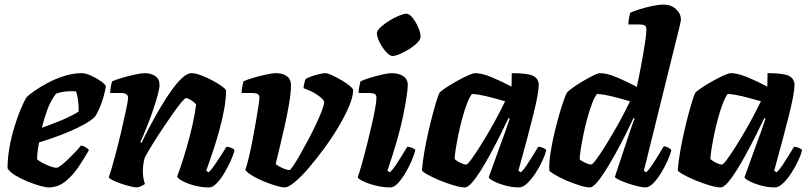

<svg xmlns="http://www.w3.org/2000/svg" viewBox="-20 -820 3530 840"><path d="M192 0Q180 0 155 -7Q130 -14 100.5 -26Q71 -38 46.5 -53Q22 -68 13 -84Q13 -128 21.5 -175.5Q30 -223 43.5 -266.5Q57 -310 71 -343.5Q85 -377 96 -394Q106 -405 131 -422.5Q156 -440 190 -458Q224 -476 262.5 -488Q301 -500 338 -500Q354 -500 378.5 -489Q403 -478 422.5 -464Q442 -450 443 -441Q440 -421 432.5 -395Q425 -369 415 -346Q405 -323 396 -310Q378 -291 336.5 -269.5Q295 -248 245 -229Q195 -210 151 -197Q145 -164 144 -152.5Q143 -141 142 -124Q148 -117 164.5 -108Q181 -99 199 -92.5Q217 -86 227 -86Q234 -86 247.5 -96.5Q261 -107 277.5 -123Q294 -139 309.5 -155Q325 -171 334 -183Q343 -183 355 -175.5Q367 -168 369 -163Q350 -130 325 -92Q300 -54 267 -27Q234 0 192 0ZM163 -261Q212 -278 254 -296Q296 -314 324 -332V-345Q324 -364 321 -384.5Q318 -405 313 -420Q307 -421 301.5 -421Q296 -421 290 -421Q255 -421 225 -410Q202 -380 187.5 -341Q173 -302 163 -261Z M579 0Q568 0 548.5 -5Q529 -10 508.5 -17Q488 -24 473 -31.5Q458 -39 456 -44Q468 -80 482 -132Q496 -184 509 -239Q522 -294 531 -337Q536 -359 538 -372Q540 -385 540 -393Q540 -413 509 -413H462Q462 -426 465 -441Q468 -456 470 -464Q485 -471 514 -479.5Q543 -488 571.5 -494Q600 -500 613 -500Q641 -500 659.5 -487Q678 -474 678 -448Q678 -435 671 -408.5Q664 -382 653.5 -350Q643 -318 631 -287Q619 -256 609 -232Q599 -208 594 -199L599 -195Q616 -230 637.5 -270.5Q659 -311 683 -351.5Q707 -392 731 -425.5Q755 -459 777.5 -479.5Q800 -500 818 -500Q834 -500 858.5 -491Q883 -482 907.5 -469Q932 -456 949.5 -443.5Q967 -431 969 -425Q969 -388 961 -343.5Q953 -299 940.5 -253.5Q928 -208 915.5 -169.5Q903 -131 893.5 -105Q884 -79 882 -73L893 -66Q904 -76 918 -96.5Q932 -117 946.5 -139.5Q961 -162 971 -178Q980 -178 992 -173Q1004 -168 1006 -163Q1001 -142 988.5 -114.5Q976 -87 960 -60.5Q944 -34 927 -17Q910 0 895 0Q863 0 832 -8Q801 -16 779.5 -27.5Q758 -39 755 -47Q760 -60 771.5 -94Q783 -128 796.5 -174.5Q810 -221 821.5 -271Q833 -321 838 -364Q825 -377 812.5 -384Q800 -391 794 -391Q789 -391 773.5 -372.5Q758 -354 737 -324Q716 -294 692.5 -259Q669 -224 648 -190Q627 -156 613 -130Q605 -100 605 -69Q605 -55 607.5 -41Q610 -27 614 -15Q607 -10 597 -5.5Q587 -1 579 0Z M1226 0Q1213 0 1189 -7Q1165 -14 1137.5 -25Q1110 -36 1087 -49.5Q1064 -63 1053 -76Q1060 -95 1068.5 -130.5Q1077 -166 1085 -208Q1093 -250 1100 -290Q1107 -330 1111 -358Q1115 -386 1115 -393Q1115 -405 1106.5 -409Q1098 -413 1084 -413H1037Q1037 -427 1040 -441.5Q1043 -456 1045 -464Q1059 -471 1087.5 -479.5Q1116 -488 1144.5 -494Q1173 -500 1187 -500Q1216 -500 1234.5 -487Q1253 -474 1253 -447Q1253 -415 1245 -367.5Q1237 -320 1225.5 -268.5Q1214 -217 1203 -172.5Q1192 -128 1186 -102Q1204 -89 1220.5 -82.5Q1237 -76 1247 -76Q1250 -76 1262.5 -94Q1275 -112 1292 -142Q1309 -172 1327.5 -206.5Q1346 -241 1362 -275Q1378 -309 1388 -335Q1398 -361 1398 -373Q1398 -384 1372 -402.5Q1346 -421 1308 -434Q1308 -442 1311.5 -456.5Q1315 -471 1317 -474Q1325 -480 1342.5 -486Q1360 -492 1378 -496Q1396 -500 1403 -500Q1413 -500 1432.5 -491Q1452 -482 1473.5 -469.5Q1495 -457 1510 -444.5Q1525 -432 1525 -426Q1525 -398 1507.5 -356Q1490 -314 1461.5 -266Q1433 -218 1398.5 -171Q1364 -124 1330.5 -85Q1297 -46 1269 -23Q1241 0 1226 0Z M1688 0Q1656 0 1624 -8Q1592 -16 1570 -26.5Q1548 -37 1545 -44Q1552 -64 1562.5 -100.5Q1573 -137 1584 -181Q1595 -225 1605 -267.5Q1615 -310 1621 -344Q1627 -378 1627 -393Q1627 -405 1618.5 -409Q1610 -413 1596 -413H1549Q1549 -427 1552 -441.5Q1555 -456 1557 -464Q1571 -471 1598.5 -479.5Q1626 -488 1653 -494Q1680 -500 1692 -500Q1724 -500 1744 -487Q1764 -474 1764 -448Q1764 -414 1744.5 -317Q1725 -220 1675 -73L1686 -66Q1697 -76 1710.5 -96Q1724 -116 1738 -139Q1752 -162 1762 -178Q1772 -178 1783.5 -173Q1795 -168 1797 -163Q1792 -142 1780 -114.5Q1768 -87 1752 -60.5Q1736 -34 1719.5 -17Q1703 0 1688 0ZM1697 -575Q1685 -575 1669 -593Q1653 -611 1641 -634.5Q1629 -658 1629 -674Q1629 -686 1644.5 -700.5Q1660 -715 1682.5 -729Q1705 -743 1726 -751.5Q1747 -760 1758 -760Q1771 -760 1785.5 -741.5Q1800 -723 1810 -699.5Q1820 -676 1820 -660Q1820 -647 1805.5 -632.5Q1791 -618 1770 -605Q1749 -592 1729 -583.5Q1709 -575 1697 -575Z M2014 0Q1996 0 1965.5 -9Q1935 -18 1903.5 -31Q1872 -44 1850 -56.5Q1828 -69 1826 -75Q1829 -112 1836.5 -155.5Q1844 -199 1854 -243Q1864 -287 1874 -324Q1884 -361 1892 -385.5Q1900 -410 1903 -414Q1908 -421 1929 -435Q1950 -449 1976.5 -464Q2003 -479 2026 -489.5Q2049 -500 2059 -500Q2088 -500 2131.5 -482Q2175 -464 2218 -441L2219 -500Q2290 -500 2313.5 -487.5Q2337 -475 2337 -448Q2337 -413 2313 -317Q2289 -221 2248 -73L2259 -66Q2270 -76 2283.5 -96Q2297 -116 2311 -139Q2325 -162 2335 -178Q2344 -178 2356 -173Q2368 -168 2370 -163Q2365 -142 2352 -114.5Q2339 -87 2321.5 -60.5Q2304 -34 2285.5 -17Q2267 0 2251 0Q2222 0 2192 -8Q2162 -16 2141.5 -26.5Q2121 -37 2118 -44L2166 -177Q2173 -196 2179 -212.5Q2185 -229 2192.5 -249.5Q2200 -270 2210 -301L2205 -304Q2189 -270 2168.5 -229Q2148 -188 2126 -147.5Q2104 -107 2083 -73.5Q2062 -40 2044 -20Q2026 0 2014 0ZM2019 -100Q2025 -100 2041 -121.5Q2057 -143 2078.5 -177Q2100 -211 2122 -249Q2144 -287 2162 -321.5Q2180 -356 2190 -377Q2137 -392 2106 -399.5Q2075 -407 2045 -409Q2035 -397 2024 -369Q2013 -341 2003 -304.5Q1993 -268 1985.5 -231.5Q1978 -195 1973.5 -166Q1969 -137 1969 -124Q1979 -115 1994.5 -107.5Q2010 -100 2019 -100Z M2561 0Q2544 0 2515 -9Q2486 -18 2456.5 -31Q2427 -44 2406 -56.5Q2385 -69 2383 -75Q2382 -111 2389 -154.5Q2396 -198 2406.5 -242Q2417 -286 2428 -323.5Q2439 -361 2448 -385.5Q2457 -410 2460 -414Q2466 -422 2485.5 -436Q2505 -450 2529.5 -464.5Q2554 -479 2575 -489.5Q2596 -500 2606 -500Q2635 -500 2679 -481.5Q2723 -463 2766 -440Q2768 -449 2773 -473Q2778 -497 2784 -528.5Q2790 -560 2795.5 -592Q2801 -624 2804.5 -651Q2808 -678 2808 -692Q2808 -705 2800 -709Q2792 -713 2778 -713H2729Q2729 -727 2732 -740.5Q2735 -754 2737 -764Q2751 -771 2778.5 -779.5Q2806 -788 2835 -794Q2864 -800 2882 -800Q2916 -800 2937.5 -780Q2959 -760 2959 -734Q2959 -730 2954 -707.5Q2949 -685 2944 -667L2797 -73L2807 -66Q2818 -76 2832 -96.5Q2846 -117 2860 -140.5Q2874 -164 2884 -180Q2893 -180 2904 -174Q2915 -168 2917 -163Q2912 -142 2899.5 -114.5Q2887 -87 2870.5 -60.5Q2854 -34 2836.5 -17Q2819 0 2803 0Q2792 0 2771 -5Q2750 -10 2727.5 -17.5Q2705 -25 2688.5 -33Q2672 -41 2670 -46L2732 -233Q2740 -257 2746.5 -275.5Q2753 -294 2757 -301L2752 -304Q2736 -270 2715.5 -229Q2695 -188 2672.5 -147.5Q2650 -107 2629 -73.5Q2608 -40 2590 -20Q2572 0 2561 0ZM2566 -100Q2572 -100 2588 -121.5Q2604 -143 2625 -176.5Q2646 -210 2668 -248Q2690 -286 2708 -320.5Q2726 -355 2736 -377Q2684 -392 2653 -399.5Q2622 -407 2592 -409Q2582 -397 2571 -369Q2560 -341 2550 -304.5Q2540 -268 2532.5 -231.5Q2525 -195 2520.5 -165.5Q2516 -136 2516 -123Q2526 -114 2542.5 -107Q2559 -100 2566 -100Z M3133 0Q3115 0 3084.5 -9Q3054 -18 3022.5 -31Q2991 -44 2969 -56.5Q2947 -69 2945 -75Q2948 -112 2955.5 -155.5Q2963 -199 2973 -243Q2983 -287 2993 -324Q3003 -361 3011 -385.5Q3019 -410 3022 -414Q3027 -421 3048 -435Q3069 -449 3095.5 -464Q3122 -479 3145 -489.5Q3168 -500 3178 -500Q3207 -500 3250.5 -482Q3294 -464 3337 -441L3338 -500Q3409 -500 3432.5 -487.5Q3456 -475 3456 -448Q3456 -413 3432 -317Q3408 -221 3367 -73L3378 -66Q3389 -76 3402.5 -96Q3416 -116 3430 -139Q3444 -162 3454 -178Q3463 -178 3475 -173Q3487 -168 3489 -163Q3484 -142 3471 -114.5Q3458 -87 3440.5 -60.5Q3423 -34 3404.5 -17Q3386 0 3370 0Q3341 0 3311 -8Q3281 -16 3260.5 -26.5Q3240 -37 3237 -44L3285 -177Q3292 -196 3298 -212.5Q3304 -229 3311.5 -249.5Q3319 -270 3329 -301L3324 -304Q3308 -270 3287.5 -229Q3267 -188 3245 -147.5Q3223 -107 3202 -73.5Q3181 -40 3163 -20Q3145 0 3133 0ZM3138 -100Q3144 -100 3160 -121.5Q3176 -143 3197.5 -177Q3219 -211 3241 -249Q3263 -287 3281 -321.5Q3299 -356 3309 -377Q3256 -392 3225 -399.5Q3194 -407 3164 -409Q3154 -397 3143 -369Q3132 -341 3122 -304.5Q3112 -268 3104.5 -231.5Q3097 -195 3092.5 -166Q3088 -137 3088 -124Q3098 -115 3113.5 -107.5Q3129 -100 3138 -100Z"/></svg>

Font: Texturina Black
Style: Italic
Weight: 900
Italic angle: -11°
Designer: Guillermo Torres Carreño
Foundry: Omnibus-Type
Version: Version 1.002; ttfautohint (v1.8.3)